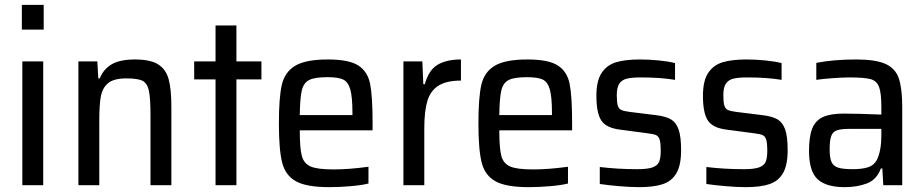

<svg xmlns="http://www.w3.org/2000/svg" viewBox="-20 -763 3808 791"><path d="M70 -641V-743H160V-641ZM72 0V-510H158V0Z M303 -510H381L385 -440H391Q406 -478 440 -498Q474 -518 536 -518Q600 -518 632 -497.5Q664 -477 675 -436Q686 -395 686 -322V0H600V-289Q600 -361 593 -391Q586 -421 566.5 -430.5Q547 -440 500 -440Q449 -440 425.5 -420.5Q402 -401 395.5 -366Q389 -331 389 -265V0H303Z M868 0V-436H780V-510H868V-658H954V-510H1057V-436H954V0Z M1515 -226H1215Q1215 -152 1223.5 -120.5Q1232 -89 1260 -77Q1288 -65 1354 -65Q1417 -65 1498 -76V-7Q1471 0 1425 4Q1379 8 1336 8Q1243 8 1199.5 -16Q1156 -40 1142.5 -93Q1129 -146 1129 -254Q1129 -361 1141 -413.5Q1153 -466 1196 -492Q1239 -518 1331 -518Q1418 -518 1456.5 -493Q1495 -468 1505 -416.5Q1515 -365 1515 -255ZM1215 -289H1432V-297Q1432 -364 1423 -395Q1414 -426 1393.5 -435.5Q1373 -445 1329 -445Q1277 -445 1254 -433.5Q1231 -422 1223.5 -391Q1216 -360 1215 -289Z M1642 -510H1720L1724 -416H1730Q1746 -474 1782.5 -496Q1819 -518 1879 -518V-431Q1820 -431 1787 -410.5Q1754 -390 1741 -348Q1728 -306 1728 -234V0H1642Z M2337 -226H2037Q2037 -152 2045.5 -120.5Q2054 -89 2082 -77Q2110 -65 2176 -65Q2239 -65 2320 -76V-7Q2293 0 2247 4Q2201 8 2158 8Q2065 8 2021.5 -16Q1978 -40 1964.5 -93Q1951 -146 1951 -254Q1951 -361 1963 -413.5Q1975 -466 2018 -492Q2061 -518 2153 -518Q2240 -518 2278.5 -493Q2317 -468 2327 -416.5Q2337 -365 2337 -255ZM2037 -289H2254V-297Q2254 -364 2245 -395Q2236 -426 2215.5 -435.5Q2195 -445 2151 -445Q2099 -445 2076 -433.5Q2053 -422 2045.5 -391Q2038 -360 2037 -289Z M2451 -5V-75Q2525 -66 2606 -66Q2648 -66 2668.5 -73.5Q2689 -81 2695.5 -96.5Q2702 -112 2702 -141Q2702 -174 2697.5 -188Q2693 -202 2682.5 -206.5Q2672 -211 2647 -214L2534 -229Q2477 -236 2457 -267Q2437 -298 2437 -368Q2437 -430 2458.5 -462.5Q2480 -495 2518 -506.5Q2556 -518 2617 -518Q2654 -518 2694.5 -514Q2735 -510 2761 -503V-434Q2702 -444 2620 -444Q2583 -444 2562.5 -439Q2542 -434 2531.5 -418.5Q2521 -403 2521 -371Q2521 -342 2525 -328.5Q2529 -315 2539.5 -310Q2550 -305 2574 -302L2687 -288Q2724 -283 2744.5 -271Q2765 -259 2775.5 -230Q2786 -201 2786 -144Q2786 -83 2767 -50Q2748 -17 2711 -4.5Q2674 8 2614 8Q2577 8 2531 4Q2485 0 2451 -5Z M2890 -5V-75Q2964 -66 3045 -66Q3087 -66 3107.5 -73.5Q3128 -81 3134.5 -96.5Q3141 -112 3141 -141Q3141 -174 3136.5 -188Q3132 -202 3121.5 -206.5Q3111 -211 3086 -214L2973 -229Q2916 -236 2896 -267Q2876 -298 2876 -368Q2876 -430 2897.5 -462.5Q2919 -495 2957 -506.5Q2995 -518 3056 -518Q3093 -518 3133.5 -514Q3174 -510 3200 -503V-434Q3141 -444 3059 -444Q3022 -444 3001.5 -439Q2981 -434 2970.5 -418.5Q2960 -403 2960 -371Q2960 -342 2964 -328.5Q2968 -315 2978.5 -310Q2989 -305 3013 -302L3126 -288Q3163 -283 3183.5 -271Q3204 -259 3214.5 -230Q3225 -201 3225 -144Q3225 -83 3206 -50Q3187 -17 3150 -4.5Q3113 8 3053 8Q3016 8 2970 4Q2924 0 2890 -5Z M3313 -141Q3313 -200 3326 -233Q3339 -266 3369.5 -280.5Q3400 -295 3456 -295Q3509 -295 3611 -291V-321Q3611 -380 3601.5 -405Q3592 -430 3566.5 -437Q3541 -444 3480 -444Q3453 -444 3410.5 -441Q3368 -438 3343 -434V-504Q3415 -518 3507 -518Q3588 -518 3628.5 -499.5Q3669 -481 3683 -440Q3697 -399 3697 -320V0H3619L3615 -69H3609Q3592 -23 3552 -7.5Q3512 8 3460 8Q3383 8 3348 -25Q3313 -58 3313 -141ZM3593 -105Q3611 -143 3611 -205V-232H3478Q3444 -232 3427.5 -226Q3411 -220 3404.5 -202.5Q3398 -185 3398 -148Q3398 -113 3405.5 -96Q3413 -79 3432.5 -72.5Q3452 -66 3493 -66Q3532 -66 3556.5 -74Q3581 -82 3593 -105Z"/></svg>

Font: Saira Semi Condensed
Style: Regular
Weight: 400
Width: 4
Designer: Hector Gatti with collaboration of the Omnibus-Type team
Foundry: Omnibus-Type
Version: Version 1.001; ttfautohint (v1.8)